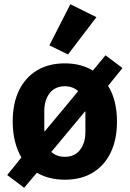

<svg xmlns="http://www.w3.org/2000/svg" viewBox="-20 -836 612 906"><path d="M94 50 14 -10 81 -93Q61 -127 50.5 -169.5Q40 -212 40 -263Q40 -348 69.5 -409Q99 -470 154 -503.5Q209 -537 286 -537Q324 -537 357 -528.5Q390 -520 418 -503L478 -575L558 -515L490 -431Q511 -398 521.5 -355Q532 -312 532 -262Q532 -178 502.5 -116.5Q473 -55 418 -21.5Q363 12 286 12Q248 12 214.5 3.5Q181 -5 154 -21ZM286 -96Q332 -96 357.5 -128.5Q383 -161 383 -214V-264Q383 -271 383 -279Q383 -287 383 -295Q383 -303 383 -310H381L286 -196L222 -119Q234 -108 250.5 -102Q267 -96 286 -96ZM286 -429Q240 -429 214.5 -396.5Q189 -364 189 -311V-262Q189 -255 189 -247Q189 -239 189 -231Q189 -223 189 -216H191L286 -330L349 -406Q337 -417 321 -423Q305 -429 286 -429ZM435 -755 301 -579 213 -622 312 -816Z"/></svg>

Font: IBM Plex Sans
Style: Bold
Weight: 700
Designer: Mike Abbink, Paul van der Laan, Pieter van Rosmalen
Foundry: Bold Monday
Version: Version 3.201